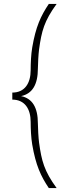

<svg xmlns="http://www.w3.org/2000/svg" viewBox="-20 -818 330 983"><path d="M230 145H270C206 57 193 6 180 -88C177 -110 174 -163 174 -185C174 -269 145 -314 88 -326C145 -338 174 -384 174 -468C174 -490 177 -543 180 -565C193 -659 206 -710 270 -798H230C189 -737 163 -681 145 -575C139 -540 137 -494 137 -459C137 -392 107 -344 43 -344V-308C107 -308 137 -260 137 -194C137 -159 139 -113 145 -78C163 28 189 84 230 145Z"/></svg>

Font: Kreadon Extra Light
Style: Regular
Weight: 200
Designer: kohakuno
Foundry: StudioGnu
Version: Version 1.000;Glyphs 3.1.2 (3151)